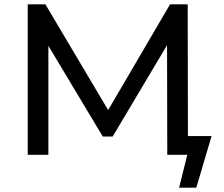

<svg xmlns="http://www.w3.org/2000/svg" viewBox="-20 -720 1040 893"><path d="M893 153H813L851 0H758L757 -510L504 -85H458L205 -507V0H109V-700H191L483 -208L771 -700H853L854 -87H964Z"/></svg>

Font: Argentum Novus
Style: Regular
Weight: 400
Designer: Julieta Ulanovsky
Foundry: Julieta Ulanovsky
Version: Version 7.20;July 27, 2021;FontCreator 13.0.0.2683 64-bit